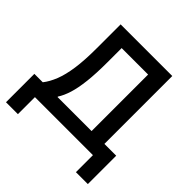

<svg xmlns="http://www.w3.org/2000/svg" viewBox="-216 -872 1196 1196"><g transform="rotate(45 382.0 -274.0)"><path d="M13 150V-100H87Q114 -134 134 -184.5Q154 -235 164.5 -308.5Q175 -382 175 -486V-698H630V-100H734V150H629V0H118V150ZM217 -100H517V-598H284V-473Q284 -374 276 -303Q268 -232 253 -184Q238 -136 217 -104Z"/></g></svg>

Font: IBM Plex Sans Medium
Style: Regular
Weight: 500
Designer: Mike Abbink, Paul van der Laan, Pieter van Rosmalen
Foundry: Bold Monday
Version: Version 3.201